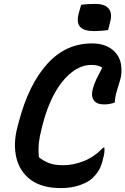

<svg xmlns="http://www.w3.org/2000/svg" viewBox="-20 -942 641 982"><path d="M395 -917Q412 -920 431.5 -921Q451 -922 467 -922Q516 -922 535.5 -898.5Q555 -875 544 -832L533 -788Q516 -786 497 -784.5Q478 -783 461 -783Q409 -783 389.5 -805Q370 -827 383 -875ZM292 20Q194 20 137 -22.5Q80 -65 63.5 -136Q47 -207 69 -292L76 -318Q126 -509 221 -614.5Q316 -720 450 -720Q489 -720 517.5 -709Q546 -698 565 -679Q594 -650 599.5 -608.5Q605 -567 595 -535Q584 -497 576.5 -473Q569 -449 567 -418Q543 -408 512 -408Q475 -408 460 -429Q445 -450 454 -485Q461 -512 473 -537Q485 -562 503 -596Q484 -610 448 -610Q395 -610 346.5 -572Q298 -534 259.5 -465Q221 -396 197 -301L192 -280Q183 -247 179 -213Q175 -179 179 -138Q199 -121 228 -109Q257 -97 303 -97Q356 -97 409.5 -118.5Q463 -140 508 -187H514Q516 -161 508 -134Q500 -97 488 -75.5Q476 -54 454 -32Q431 -10 388 5Q345 20 292 20Z"/></svg>

Font: Recursive Sn Csl St SmB
Style: Italic
Weight: 600
Italic angle: -15°
Version: Version 1.079;hotconv 1.0.112;makeotfexe 2.5.65598; ttfautoh